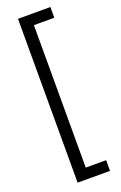

<svg xmlns="http://www.w3.org/2000/svg" viewBox="-180 -861 664 1055"><g transform="rotate(-20 151.5 -333.0)"><path d="M78.1 146.5V-811.5H267.6V-749H148.4V84H267.6V146.5Z"/></g></svg>

Font: Reddit Sans
Style: Regular
Weight: 400
Designer: Stephen Hutchings
Foundry: Reddit
Version: Version 1.014